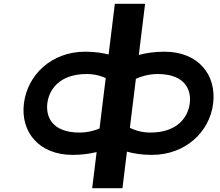

<svg xmlns="http://www.w3.org/2000/svg" viewBox="-20 -917 1161 1014"><path d="M553.6 -629.1C522.2 -637.4 481.2 -644 430.2 -644C252.1 -644 124.9 -521.6 106.3 -370.5C87.8 -220.1 185.8 -99 363.3 -99C414.2 -99 456.8 -105.6 490.3 -113.9L466.9 77H626.7L650.4 -116.2C682.8 -106.8 726.5 -99 782 -99C959.5 -99 1087.2 -220.1 1105.7 -370.5C1124.2 -521.6 1027.1 -644 848.9 -644C793.5 -644 747.8 -636.2 713.1 -626.8L746.3 -897H586.5ZM538.3 -504.8 505.6 -238.2C482.8 -228.8 444.9 -216.9 400.1 -216.9C254.3 -216.9 221.3 -301.1 230 -371.8C238.6 -441.9 292.3 -526.1 438.1 -526.1C482.9 -526.1 517.8 -514.2 538.3 -504.8ZM774.1 -216.9C722.8 -216.9 684.6 -232.5 665.9 -242.1L697.7 -500.9C718.7 -510.5 760.8 -526.1 812.1 -526.1C957.9 -526.1 990.9 -441.9 982.3 -371.8C973.6 -301.1 919.9 -216.9 774.1 -216.9Z"/></svg>

Font: Hussar
Style: BdSuprExtOblOne
Weight: 700
Foundry: Cannot Into Space Fonts
Version: Version 2.00